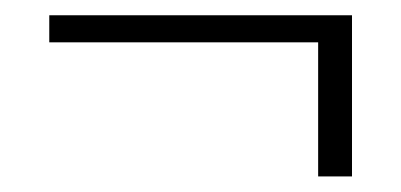

<svg xmlns="http://www.w3.org/2000/svg" viewBox="-20 -344 520 249"><path d="M392.6 -115.2V-289.1H43.9V-324.2H436.5V-115.2Z"/></svg>

Font: Abhaya Libre
Style: Regular
Weight: 400
Designer: Pushpananda Ekanayake, Sol Matas, Pathum Egodawatta
Foundry: Mooniak
Version: Version 1.041; ; ttfautohint (v1.5)